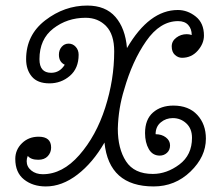

<svg xmlns="http://www.w3.org/2000/svg" viewBox="-20 -658 797 691"><path d="M192 -461Q192 -478 202 -489.5Q212 -501 227 -501Q242 -501 252.5 -489.5Q263 -478 263 -461Q263 -412 231.5 -385Q200 -358 158 -358Q115 -358 94.5 -382.5Q74 -407 74 -445Q74 -532 143 -585Q212 -638 294 -638Q360 -638 395.5 -597Q431 -556 437 -485Q517 -622 620 -622Q655 -622 684.5 -598.5Q714 -575 714 -530Q714 -501 691.5 -475.5Q669 -450 635 -450Q621 -450 609.5 -460.5Q598 -471 598 -491Q598 -510 614.5 -522.5Q631 -535 652 -535Q661 -535 670 -532Q670 -554 657.5 -568Q645 -582 621 -582Q556 -582 506 -510Q456 -438 427 -336Q406 -269 404 -195Q404 -123 433.5 -77.5Q463 -32 530 -32Q580 -32 625.5 -66Q671 -100 671 -162Q671 -195 650.5 -214Q630 -233 602 -233Q577 -233 558.5 -217.5Q540 -202 540 -175Q562 -175 577 -163.5Q592 -152 592 -135Q592 -118 581 -108Q570 -98 555 -98Q529 -98 515.5 -121.5Q502 -145 502 -179Q502 -228 530.5 -253Q559 -278 604 -278Q659 -278 690 -244.5Q721 -211 721 -159Q721 -94 665.5 -40.5Q610 13 533 13Q372 13 356 -145Q314 -72 258.5 -29.5Q203 13 145 13Q98 13 66.5 -12Q35 -37 35 -86Q35 -119 59 -142.5Q83 -166 119 -166Q164 -166 164 -127Q164 -109 152 -96Q140 -83 118 -83Q91 -83 80 -97Q76 -88 76 -78Q76 -58 92.5 -44.5Q109 -31 134 -31Q205 -31 265.5 -100Q326 -169 358.5 -270Q391 -371 391 -473Q391 -534 362 -564Q333 -594 288 -594Q222 -594 172 -555.5Q122 -517 122 -445Q122 -396 164 -396Q195 -396 213 -425Q192 -435 192 -461Z"/></svg>

Font: Bonbon
Style: Regular
Weight: 400
Designer: Ksenia Erulevich
Foundry: Cyreal (www.cyreal.org)
Version: Version 1.000